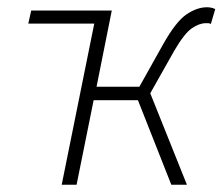

<svg xmlns="http://www.w3.org/2000/svg" viewBox="-20 -509 613 529"><path d="M272 -480 249 -444H58L66 -480ZM150 0 247 -480H288L246 -270H364L430 -388Q465 -450 494 -469.5Q523 -489 550 -489Q563 -489 573 -484L561 -443Q557 -445 554 -445Q551 -445 546 -445Q529 -445 508.5 -431Q488 -417 460 -369L394 -252L495 0H452L360 -233H238L191 0Z"/></svg>

Font: Source Sans 3 Light
Style: Italic
Weight: 300
Italic angle: -11°
Designer: Paul D. Hunt
Foundry: Adobe
Version: Version 3.046;hotconv 1.0.118;makeotfexe 2.5.65603